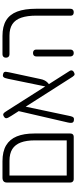

<svg xmlns="http://www.w3.org/2000/svg" viewBox="456 -1076 637 1590"><g transform="rotate(-90 775.0 -281.5)"><path d="M87 10Q78 10 71.5 6.5Q65 3 61.5 -3.5Q58 -10 58 -19V-544Q58 -562 68.5 -571Q79 -580 98 -580H234Q315 -580 365.5 -550Q416 -520 440 -461.5Q464 -403 464 -316V-20Q464 -10 461 -3.5Q458 3 451.5 6.5Q445 10 436 10Q427 10 420.5 7.5Q414 5 410.5 -0.5Q407 -6 407 -13V-313Q407 -382 389.5 -428.5Q372 -475 335 -498.5Q298 -522 237 -522H116V-20Q116 -10 112.5 -3.5Q109 3 103 6.5Q97 10 87 10ZM87 10 88 -48H434L435 10Z M974 10Q964 16 957 17Q950 18 945 13.5Q940 9 934 1L610 -507Q600 -523 594.5 -534Q589 -545 591 -553.5Q593 -562 607 -570Q618 -576 625 -573.5Q632 -571 639.5 -561.5Q647 -552 657 -535L980 -27Q986 -19 986.5 -12Q987 -5 984 0.5Q981 6 974 10ZM570 11Q560 9 556 3Q552 -3 552 -13.5Q552 -24 555 -38L652 -457L698 -444L611 -32Q607 -11 602.5 -1Q598 9 591 11Q584 13 570 11ZM862 -186 847 -193 917 -534Q920 -548 923.5 -558.5Q927 -569 934.5 -574Q942 -579 956 -575Q969 -572 972.5 -565Q976 -558 974.5 -547.5Q973 -537 970 -522L915 -266Q911 -246 904 -232Q897 -218 887 -208Q877 -198 862 -186Z M1469 10Q1460 10 1453.5 7.5Q1447 5 1443.5 -0.5Q1440 -6 1440 -13V-298Q1440 -375 1423 -424.5Q1406 -474 1369.5 -498Q1333 -522 1275 -522H1122Q1112 -522 1105.5 -525.5Q1099 -529 1095.5 -535.5Q1092 -542 1092 -551Q1092 -561 1095.5 -567Q1099 -573 1105.5 -576.5Q1112 -580 1121 -580H1272Q1351 -580 1400.5 -550Q1450 -520 1473.5 -458.5Q1497 -397 1497 -301V-20Q1497 -10 1494 -3.5Q1491 3 1484.5 6.5Q1478 10 1469 10ZM1130 10Q1121 10 1115 6.5Q1109 3 1105.5 -3.5Q1102 -10 1102 -19V-299Q1102 -308 1105.5 -314.5Q1109 -321 1115.5 -324Q1122 -327 1131 -327Q1140 -327 1146.5 -323.5Q1153 -320 1156 -314Q1159 -308 1159 -298V-18Q1159 -9 1155.5 -3Q1152 3 1146 6.5Q1140 10 1130 10Z"/></g></svg>

Font: Fredoka SemiCondensed Light
Style: Regular
Weight: 300
Width: 4
Designer: Ben Nathan
Foundry: Milena B. Brandão, Ben Nathan
Version: Version 2.001